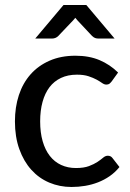

<svg xmlns="http://www.w3.org/2000/svg" viewBox="-20 -738 518 765"><path d="M424.5 -413Q420 -407.5 415.8 -404.2Q411.5 -401 403.5 -401Q395.5 -401 386.8 -407.2Q378 -413.5 364.8 -420.8Q351.5 -428 332.8 -434.2Q314 -440.5 286.5 -440.5Q250.5 -440.5 223 -427.5Q195.5 -414.5 177.2 -390.5Q159 -366.5 149.5 -332Q140 -297.5 140 -254.5Q140 -210 150 -175.2Q160 -140.5 178.5 -116.8Q197 -93 223.5 -80.8Q250 -68.5 282.5 -68.5Q314 -68.5 334.5 -76.2Q355 -84 368.5 -93Q382 -102 391 -109.8Q400 -117.5 409.5 -117.5Q421.5 -117.5 428 -108.5L456 -72.5Q438.5 -51 416.8 -36Q395 -21 370.5 -11.5Q346 -2 319.2 2.5Q292.5 7 265 7Q217.5 7 176.2 -10.5Q135 -28 104.8 -61.5Q74.5 -95 57 -143.8Q39.5 -192.5 39.5 -254.5Q39.5 -311 55.2 -359Q71 -407 101.8 -441.8Q132.5 -476.5 177.5 -496.2Q222.5 -516 280.5 -516Q335 -516 376.5 -498.5Q418 -481 450.5 -449ZM436.5 -584.5H371Q365 -584.5 359.2 -586.5Q353.5 -588.5 347 -594.5L288.5 -657Q284.5 -661 280 -667Q275.5 -661 271.5 -657L212 -594.5Q207 -589.5 200.8 -587Q194.5 -584.5 188.5 -584.5H120.5L233 -718H324Z"/></svg>

Font: LatoLatin Medium
Style: Regular
Weight: 500
Designer: Lukasz Dziedzic with Adam Twardoch and Botio Nikoltchev
Foundry: tyPoland Lukasz Dziedzic
Version: Version 2.015; 2015-08-06; http://www.latofonts.com/